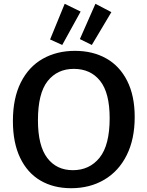

<svg xmlns="http://www.w3.org/2000/svg" viewBox="-20 -981 776 1012"><path d="M48 -343Q48 -463 89.5 -546Q131 -629 205 -671Q279 -713 375 -713Q469 -713 540 -673Q611 -633 650.5 -554.5Q690 -476 690 -364Q690 -248 648 -163.5Q606 -79 530 -34Q454 11 355 11Q262 11 193 -29.5Q124 -70 86 -149.5Q48 -229 48 -343ZM558 -358Q558 -492 507.5 -555Q457 -618 369 -618Q282 -618 231 -553.5Q180 -489 180 -347Q180 -213 229 -148.5Q278 -84 364 -84Q452 -84 505 -150Q558 -216 558 -358ZM405 -920 308 -744 244 -773 321 -961ZM567 -917 464 -744 401 -775 483 -961Z"/></svg>

Font: Bitter Pro SemiBold
Style: Regular
Weight: 600
Designer: Sol Matas, and Bitter project Authors
Foundry: Sol Matas
Version: Version 1.010